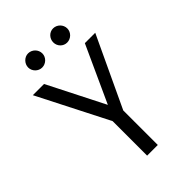

<svg xmlns="http://www.w3.org/2000/svg" viewBox="-234 -879 968 968"><g transform="rotate(-45 250.0 -394.5)"><path d="M160 -688C188 -688 211 -711 211 -738C211 -766 188 -789 160 -789C133 -789 110 -765 110 -738C110 -711 133 -688 160 -688ZM338 -688C366 -688 389 -711 389 -738C389 -766 366 -789 338 -789C311 -789 289 -766 289 -738C289 -710 311 -688 338 -688ZM220 0H296V-246L473 -623H399L261 -321L108 -623H28L220 -246Z"/></g></svg>

Font: Inconsolata
Style: Regular
Weight: 400
Monospace: yes
Designer: Raph Levien, Cyreal, Brenton Simpson
Foundry: Raph Levien, Cyreal, Google
Version: Version 3.100